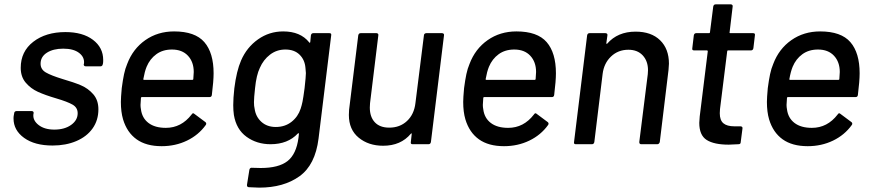

<svg xmlns="http://www.w3.org/2000/svg" viewBox="-20 -661 3993 880"><path d="M42 -118Q42 -127 43 -131L45 -142Q45 -146 48 -149Q51 -152 56 -152H125Q130 -152 132.5 -149Q135 -146 134 -142L133 -137Q130 -109 157 -88Q184 -67 229 -67Q276 -67 306 -88.5Q336 -110 336 -142Q336 -168 312.5 -181.5Q289 -195 238 -210Q187 -225 154 -240Q121 -255 98 -282Q75 -309 75 -350Q75 -425 132.5 -469.5Q190 -514 280 -514Q359 -514 406 -478.5Q453 -443 453 -386Q453 -375 452 -370L451 -367Q451 -363 448 -360Q445 -357 441 -357H373Q368 -357 365.5 -360Q363 -363 364 -367L365 -370Q368 -399 342.5 -418.5Q317 -438 270 -438Q224 -438 195 -419.5Q166 -401 166 -369Q166 -343 190 -329Q214 -315 266 -299Q318 -284 351 -270Q384 -256 407.5 -229Q431 -202 431 -160Q431 -110 404.5 -72.5Q378 -35 330 -14.5Q282 6 221 6Q139 6 90.5 -29Q42 -64 42 -118Z M951 -226Q950 -216 940 -216H630Q626 -216 626 -212Q624 -188 624 -180Q624 -170 626 -160Q631 -120 660.5 -97.5Q690 -75 740 -75Q811 -75 858 -136Q864 -146 871 -139L922 -101Q928 -95 923 -88Q890 -42 837 -16.5Q784 9 721 9Q650 9 606 -22.5Q562 -54 544 -114Q534 -148 534 -194Q534 -213 538 -257Q543 -295 548.5 -321Q554 -347 563 -368Q589 -437 646 -477Q703 -517 778 -517Q874 -517 916.5 -468Q959 -419 959 -325Q959 -290 951 -226ZM652 -355Q643 -333 637 -299Q636 -295 640 -295H862Q866 -295 866 -299Q868 -323 868 -331Q868 -377 841.5 -405.5Q815 -434 768 -434Q726 -434 696.5 -412.5Q667 -391 652 -355Z M1416 -509H1490Q1500 -509 1498 -499L1440 -26Q1425 95 1352.5 147Q1280 199 1168 199Q1152 199 1120 197Q1111 196 1112 186L1123 117Q1124 112 1127.5 109.5Q1131 107 1135 108Q1149 109 1175 109Q1257 109 1297.5 77.5Q1338 46 1348 -29L1350 -47Q1350 -53 1345 -49Q1299 0 1220 0Q1157 0 1110 -34Q1063 -68 1052 -134Q1049 -155 1049 -179Q1049 -211 1054 -256Q1064 -336 1085 -384Q1111 -444 1162.5 -480.5Q1214 -517 1278 -517Q1357 -517 1397 -467Q1400 -462 1402 -468L1405 -499Q1407 -509 1416 -509ZM1376 -257Q1382 -311 1382 -326Q1382 -334 1380 -350Q1377 -387 1353 -410.5Q1329 -434 1288 -434Q1248 -434 1217.5 -410.5Q1187 -387 1171 -350Q1155 -317 1149 -257Q1144 -212 1144 -193Q1144 -174 1147 -163Q1152 -126 1178 -102.5Q1204 -79 1244 -79Q1286 -79 1316 -102.5Q1346 -126 1358 -163Q1363 -178 1366.5 -195Q1370 -212 1376 -257Z M1934 -509H2006Q2011 -509 2013.5 -506Q2016 -503 2015 -499L1955 -10Q1953 0 1944 0H1871Q1861 0 1863 -10L1867 -47Q1868 -49 1866.5 -49.5Q1865 -50 1863 -48Q1817 7 1736 7Q1669 7 1624 -30Q1579 -67 1579 -134Q1579 -150 1580 -158L1622 -499Q1624 -509 1633 -509H1706Q1710 -509 1712.5 -506Q1715 -503 1714 -499L1676 -188Q1675 -181 1675 -168Q1675 -125 1698 -100.5Q1721 -76 1764 -76Q1813 -76 1845.5 -106.5Q1878 -137 1884 -188L1923 -499Q1923 -503 1926 -506Q1929 -509 1934 -509Z M2520 -226Q2519 -216 2509 -216H2199Q2195 -216 2195 -212Q2193 -188 2193 -180Q2193 -170 2195 -160Q2200 -120 2229.5 -97.5Q2259 -75 2309 -75Q2380 -75 2427 -136Q2433 -146 2440 -139L2491 -101Q2497 -95 2492 -88Q2459 -42 2406 -16.5Q2353 9 2290 9Q2219 9 2175 -22.5Q2131 -54 2113 -114Q2103 -148 2103 -194Q2103 -213 2107 -257Q2112 -295 2117.5 -321Q2123 -347 2132 -368Q2158 -437 2215 -477Q2272 -517 2347 -517Q2443 -517 2485.5 -468Q2528 -419 2528 -325Q2528 -290 2520 -226ZM2221 -355Q2212 -333 2206 -299Q2205 -295 2209 -295H2431Q2435 -295 2435 -299Q2437 -323 2437 -331Q2437 -377 2410.5 -405.5Q2384 -434 2337 -434Q2295 -434 2265.5 -412.5Q2236 -391 2221 -355Z M3046 -369Q3046 -360 3044 -340L3004 -10Q3003 -6 3000 -3Q2997 0 2993 0H2919Q2910 0 2910 -10L2949 -321Q2950 -327 2950 -339Q2950 -381 2926 -407Q2902 -433 2860 -433Q2813 -433 2780.5 -402Q2748 -371 2742 -322L2704 -10Q2702 0 2693 0H2619Q2609 0 2611 -10L2671 -499Q2673 -509 2682 -509H2755Q2760 -509 2762.5 -506Q2765 -503 2764 -499L2759 -463Q2759 -461 2760.5 -460Q2762 -459 2763 -461Q2811 -516 2893 -516Q2965 -516 3005.5 -476.5Q3046 -437 3046 -369Z M3422 -430H3317Q3313 -430 3313 -426L3280 -161Q3279 -154 3279 -142Q3279 -110 3295.5 -96Q3312 -82 3346 -82H3374Q3379 -82 3381.5 -79Q3384 -76 3383 -72L3375 -10Q3375 0 3365 0Q3333 2 3320 2Q3253 2 3219 -19.5Q3185 -41 3185 -98Q3185 -107 3187 -127L3224 -426Q3224 -430 3220 -430H3161Q3151 -430 3153 -440L3160 -499Q3162 -509 3171 -509H3230Q3234 -509 3234 -513L3249 -631Q3251 -641 3260 -641H3330Q3334 -641 3336.5 -638Q3339 -635 3338 -631L3324 -513Q3323 -512 3324 -510.5Q3325 -509 3327 -509H3432Q3442 -509 3440 -499L3433 -440Q3431 -430 3422 -430Z M3912 -226Q3911 -216 3901 -216H3591Q3587 -216 3587 -212Q3585 -188 3585 -180Q3585 -170 3587 -160Q3592 -120 3621.5 -97.5Q3651 -75 3701 -75Q3772 -75 3819 -136Q3825 -146 3832 -139L3883 -101Q3889 -95 3884 -88Q3851 -42 3798 -16.5Q3745 9 3682 9Q3611 9 3567 -22.5Q3523 -54 3505 -114Q3495 -148 3495 -194Q3495 -213 3499 -257Q3504 -295 3509.5 -321Q3515 -347 3524 -368Q3550 -437 3607 -477Q3664 -517 3739 -517Q3835 -517 3877.5 -468Q3920 -419 3920 -325Q3920 -290 3912 -226ZM3613 -355Q3604 -333 3598 -299Q3597 -295 3601 -295H3823Q3827 -295 3827 -299Q3829 -323 3829 -331Q3829 -377 3802.5 -405.5Q3776 -434 3729 -434Q3687 -434 3657.5 -412.5Q3628 -391 3613 -355Z"/></svg>

Font: Barlow Medium
Style: Italic
Weight: 500
Italic angle: -7°
Designer: Jeremy Tribby
Foundry: Tribby Type
Version: Version 1.408